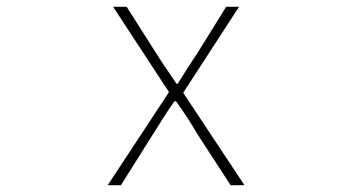

<svg xmlns="http://www.w3.org/2000/svg" viewBox="-20 -547 1040 567"><path d="M298 0H337L432 -151C453 -184 473 -217 495 -248H500C522 -217 544 -184 563 -151L661 0H702L521 -273L686 -527H648L561 -387C541 -358 524 -330 505 -300H501C481 -330 461 -358 443 -387L354 -527H314L479 -275Z"/></svg>

Font: Harano Aji Gothic ExtraLight
Style: Regular
Weight: 250
Foundry: Masamichi Hosoda
Version: HaranoAjiGothic-ExtraLight version 20230610;ttx 4.39.4